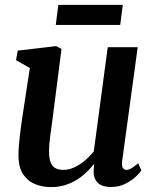

<svg xmlns="http://www.w3.org/2000/svg" viewBox="-20 -755 637 785"><path d="M187.5 10Q154.5 10 124.5 -1.8Q94.5 -13.5 75.2 -41.5Q56 -69.5 55.5 -118Q55.5 -135.5 57 -156.5Q58.5 -177.5 61.2 -200.5Q64 -223.5 67.2 -247.2Q70.5 -271 74 -293.5L102 -477L45.5 -509L52.5 -548L209.5 -566.5L231.5 -555L197.5 -289.5Q195 -268 192 -246.8Q189 -225.5 186.2 -205.8Q183.5 -186 182 -168.5Q180.5 -151 180.5 -137Q180.5 -107.5 187.2 -90.8Q194 -74 207 -67.2Q220 -60.5 239 -60.5Q262.5 -60.5 285.5 -71.5Q308.5 -82.5 328.5 -99.8Q348.5 -117 363.5 -136L420.5 -562H543L479.5 -97Q477 -78 482 -69.2Q487 -60.5 496.5 -60.5Q506 -60.5 516.2 -66.2Q526.5 -72 545 -87.5L558 -58.5Q553.5 -50.5 536.8 -34.2Q520 -18 493.5 -4.2Q467 9.5 433.5 9.5Q399 9.5 381.5 -6.2Q364 -22 363 -48.5Q363 -51 363 -54.8Q363 -58.5 363.2 -63.2Q363.5 -68 364 -73Q364.5 -78 365 -82.5L363.5 -83.5Q350 -66.5 332.5 -49.8Q315 -33 293.2 -19.5Q271.5 -6 245.2 2Q219 10 187.5 10ZM218.5 -735H482L471.5 -653H208Z"/></svg>

Font: Merriweather 20pt SemiBold
Style: Italic
Weight: 600
Italic angle: -7.8°
Version: Version 2.101